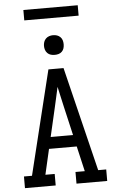

<svg xmlns="http://www.w3.org/2000/svg" viewBox="-69 -1169 739 1214"><g transform="rotate(-5 300.0 -561.5)"><path d="M234 0H39V-74H90L252 -735H348L510 -73H561V0H366V-74H425L388 -234H212L175 -73H234ZM229 -308H371L329 -490Q322 -522 314.5 -554.5Q307 -587 300 -620Q293 -587 285.5 -554.5Q278 -522 271 -490ZM300 -823Q287 -823 275 -826.5Q263 -830 254 -839Q245 -848 241 -860Q237 -872 237 -885Q237 -898 241 -910Q245 -922 254 -931Q263 -940 275 -944Q287 -948 300 -948Q313 -948 325 -944Q337 -940 346 -931Q355 -922 358.5 -910Q362 -898 362 -885Q362 -872 358.5 -860Q355 -848 346 -839Q337 -830 325 -826.5Q313 -823 300 -823ZM127 -1057V-1123H472V-1057Z"/></g></svg>

Font: Iosevka Etoile
Style: Regular
Weight: 400
Designer: Belleve Invis
Foundry: Belleve Invis
Version: Version 33.2.4